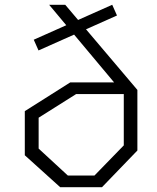

<svg xmlns="http://www.w3.org/2000/svg" viewBox="-20 -785 660 805"><path d="M121.5 -618.5 450.5 -765 470.5 -720 141.5 -573.5ZM232.5 0 84 -134V-319L274.5 -439.5H512.5V-390.5H299L142 -291.5V-162L264.5 -49H376L499 -175.5V-391L186 -765H253.5L556 -408V-154L407.5 0Z"/></svg>

Font: Monaspace Krypton Var
Style: Regular
Weight: 400
Designer: Riley Cran and the Lettermatic Team
Version: Version 1.101 (Monaspace Krypton Var)